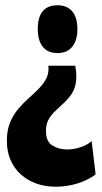

<svg xmlns="http://www.w3.org/2000/svg" viewBox="-20 -561 388 727"><path d="M265 -312Q272 -273 267 -246.5Q262 -220 249 -202Q236 -184 219.5 -169Q203 -154 188.5 -140Q174 -126 164 -108.5Q154 -91 154 -65Q154 -25 178.5 -10Q203 5 234 5Q252 5 269 1Q286 -3 301 -10Q316 -17 327 -27L342 99Q326 112 301.5 123Q277 134 248.5 140Q220 146 191 146Q151 146 117.5 134Q84 122 59 99.5Q34 77 20 45Q6 13 6 -28Q6 -68 18 -97Q30 -126 49 -148.5Q68 -171 89 -189.5Q110 -208 128 -226.5Q146 -245 156 -265.5Q166 -286 163 -312ZM198 -541Q234 -541 253.5 -518Q273 -495 273 -451Q273 -408 253.5 -384Q234 -360 198 -360Q161 -360 142 -384Q123 -408 123 -451Q123 -541 198 -541Z"/></svg>

Font: Bricolage Grotesque 24pt Condensed ExtraBold
Style: Regular
Weight: 800
Width: 3
Designer: Mathieu Triay
Foundry: Atelier Triay
Version: Version 1.001;gftools[0.9.33.dev8+g029e19f]